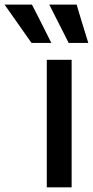

<svg xmlns="http://www.w3.org/2000/svg" viewBox="-129 -802 398 822"><path d="M71.3 0Q71.3 -136.7 71.3 -545.9Q97.7 -545.9 177.7 -545.9Q177.7 -409.2 177.7 0Q151.4 0 71.3 0ZM5.9 -618.2Q-22.5 -659.2 -109.4 -782.2Q-80.1 -782.2 7.8 -782.2Q29.3 -741.2 90.8 -618.2Q69.3 -618.2 5.9 -618.2ZM165 -618.2Q144.5 -659.2 82 -782.2Q111.3 -782.2 199.2 -782.2Q210.9 -741.2 249 -618.2Q227.5 -618.2 165 -618.2Z"/></svg>

Font: DeepSea
Style: Medium
Weight: 500
Designer: Stem
Version: Version 3.019;git-0a5106e0b